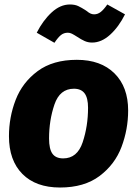

<svg xmlns="http://www.w3.org/2000/svg" viewBox="-20 -818 613 857"><path d="M20 -210Q20 -295 50 -372.5Q80 -450 148 -500.5Q216 -551 323 -551Q430 -551 491 -490.5Q552 -430 552 -325Q552 -241 522.5 -162.5Q493 -84 424.5 -32.5Q356 19 248 19Q140 19 80 -41.5Q20 -102 20 -210ZM373 -337Q373 -381 357.5 -401.5Q342 -422 310 -422Q247 -422 223 -351.5Q199 -281 199 -200Q199 -153 214 -132Q229 -111 262 -111Q325 -111 349 -183Q373 -255 373 -337ZM324 -654Q310 -663 301 -667.5Q292 -672 283 -672Q265 -672 252 -661.5Q239 -651 223 -627L144 -672Q172 -727 210.5 -762.5Q249 -798 292 -798Q314 -798 329 -791Q344 -784 364 -771Q375 -762 383 -758Q391 -754 400 -754Q416 -754 429.5 -764.5Q443 -775 459 -798L538 -754Q510 -698 471.5 -663Q433 -628 391 -628Q373 -628 357.5 -635Q342 -642 324 -654Z"/></svg>

Font: Trujillo ExtraBold
Style: Italic
Weight: 800
Italic angle: -8°
Designer: Fira Sans original fonts by bBox Type GmbH, Carrois Corporate GbR, & Edenspiekermann AG / Changes by Cristiano Sobral
Foundry: Fira Sans original fonts by bBox Type GmbH, Carrois Corporate GbR, & Edenspiekermann AG / Changes by Cristiano Sobral
Version: Version 4.301;July 28, 2020;FontCreator 13.0.0.2655 64-bit